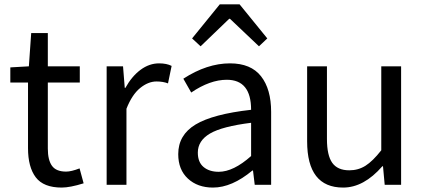

<svg xmlns="http://www.w3.org/2000/svg" viewBox="-20 -847 1949 880"><path d="M262.7 12.7Q179.7 12.7 144 -34.2Q108.4 -81.1 108.4 -168V-468.8H27.3V-538.1L112.3 -543L123 -695.3H199.2V-543H345.7V-468.8H199.2V-166Q199.2 -113.3 218.3 -86.9Q237.3 -60.5 283.2 -60.5Q306.6 -60.5 344.7 -75.2L363.3 -6.8Q300.8 12.7 262.7 12.7Z M468.8 0V-543H543.9L551.8 -444.3H554.7Q584 -497.1 624 -526.9Q664.1 -556.6 709 -556.6Q744.1 -556.6 766.6 -544.9L750 -464.8Q727.5 -473.6 697.3 -473.6Q659.2 -473.6 622.1 -443.4Q585 -413.1 559.6 -348.6V0Z M956.1 12.7Q885.7 12.7 841.3 -28.3Q796.9 -69.3 796.9 -140.6Q796.9 -228.5 876.5 -276.4Q956.1 -324.2 1130.9 -343.8Q1130.9 -481.4 1019.5 -481.4Q942.4 -481.4 856.4 -422.9L820.3 -486.3Q928.7 -556.6 1034.2 -556.6Q1129.9 -556.6 1176.3 -497.6Q1222.7 -438.5 1222.7 -334V0H1147.5L1139.6 -65.4H1136.7Q1043 12.7 956.1 12.7ZM982.4 -59.6Q1049.8 -59.6 1130.9 -131.8V-284.2Q998 -267.6 942.4 -234.9Q886.7 -202.1 886.7 -147.5Q886.7 -103.5 913.1 -81.5Q939.5 -59.6 982.4 -59.6ZM860.4 -670.9 987.3 -827.1H1078.1L1205.1 -670.9L1167 -634.8L1034.2 -760.7H1030.3L899.4 -634.8Z M1552.7 12.7Q1387.7 12.7 1387.7 -199.2V-543H1478.5V-210Q1478.5 -134.8 1502.9 -100.6Q1527.3 -66.4 1581.1 -66.4Q1622.1 -66.4 1655.3 -87.4Q1688.5 -108.4 1727.5 -158.2V-543H1818.4V0H1743.2L1735.4 -85H1732.4Q1647.5 12.7 1552.7 12.7Z"/></svg>

Font: Nasu
Style: Regular
Weight: 400
Designer: Ryoko NISHIZUKA (kana &amp; ideographs); Paul D. Hunt (Latin, Greek &amp; Cyrillic); Wenlong ZHANG (bopomofo); Sandoll C
Version: Version 2014.1215